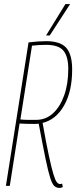

<svg xmlns="http://www.w3.org/2000/svg" viewBox="-20 -912 374 942"><path d="M9 0 120 -704Q167 -710 207 -710Q276 -710 305 -677.5Q334 -645 334 -571Q334 -464 294.5 -394.5Q255 -325 189 -309Q207 -207 220 -147Q233 -87 242 -57.5Q251 -28 258.5 -18.5Q266 -9 275 -9Q276 -9 278.5 -9.5Q281 -10 285 -11L288 5Q286 7 281.5 8.5Q277 10 272 10Q257 10 246.5 0.5Q236 -9 226 -40.5Q216 -72 203 -135Q190 -198 170 -305Q160 -304 151 -304H150Q127 -304 109 -304.5Q91 -305 76 -306L28 0ZM158 -324Q205 -324 240 -356Q275 -388 295 -444.5Q315 -501 315 -574Q315 -634 291.5 -663Q268 -692 205 -692Q187 -692 172 -691Q157 -690 137 -688L80 -326Q96 -324 114.5 -324Q133 -324 158 -324ZM206 -738 301 -892H324L224 -738Z"/></svg>

Font: Georama Condensed Thin
Style: Italic
Weight: 100
Width: 3
Italic angle: -9°
Designer: Jean-Baptiste Levee
Foundry: Production Type
Version: Version 1.000